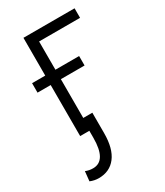

<svg xmlns="http://www.w3.org/2000/svg" viewBox="-186 -604 766 894"><g transform="rotate(-30 196.5 -157.0)"><path d="M370.1 -477.1H149.9V0H95.2V-528.3H370.1ZM277.3 -274.4H24.4V-325.2H277.3ZM198.7 -65.9V43.5Q198.7 126.5 165.5 169.9Q132.3 213.4 72.8 213.4Q49.8 213.4 27.3 204.1L32.7 152.3Q50.8 160.2 72.8 160.2Q144.5 160.2 144.5 37.6V-65.9Z"/></g></svg>

Font: Roboto Condensed Light
Style: Regular
Weight: 300
Designer: Google
Version: Version 2.134; 2016